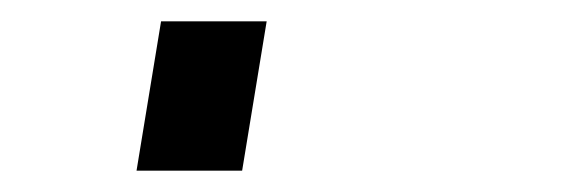

<svg xmlns="http://www.w3.org/2000/svg" viewBox="-20 60 540 180"><path d="M108 220 131 80H230L207 220Z"/></svg>

Font: Iosevka Slab Heavy
Style: Italic
Weight: 900
Italic angle: -9°
Monospace: yes
Designer: Belleve Invis
Foundry: Belleve Invis
Version: Version 11.1.0; ttfautohint (v1.8.3)